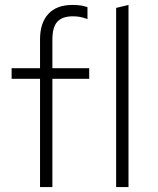

<svg xmlns="http://www.w3.org/2000/svg" viewBox="-20 -757 640 777"><path d="M142 0V-438H27V-481H142V-598Q142 -664 175.5 -700.5Q209 -737 273 -737Q291 -737 305.5 -735Q320 -733 334 -728V-680Q317 -686 304 -688.5Q291 -691 275 -691Q232 -691 212 -669Q192 -647 192 -597V-481H341V-438H192V0ZM450 0V-725L500 -737V0Z"/></svg>

Font: Red Hat Mono VF Light
Style: Regular
Weight: 300
Monospace: yes
Designer: Pentagram, MCKL
Foundry: Pentagram, MCKL
Version: Version 1.023